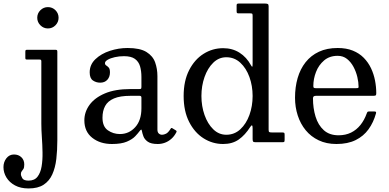

<svg xmlns="http://www.w3.org/2000/svg" viewBox="-110 -800 2190 1080"><path d="M99.5 -700Q99.5 -675.5 117.2 -657.8Q135 -640 159.5 -640Q184.5 -640 202 -657.8Q219.5 -675.5 219.5 -700Q219.5 -725 202 -742.5Q184.5 -760 159.5 -760Q135 -760 117.2 -742.5Q99.5 -725 99.5 -700ZM112.5 -465Q118 -465 120.2 -463Q122.5 -461 122.5 -455.5V-104Q122.5 -70 125.5 -27.5Q128.5 15 129.2 57.8Q130 100.5 124 136.2Q118 172 101 194Q84 216 50.5 216Q23 216 15.2 202.2Q7.5 188.5 7.5 179Q7.5 169 12.2 163.5Q17 158 21.8 150.2Q26.5 142.5 26.5 125Q26.5 100 10.2 84.5Q-6 69 -31.5 69Q-57.5 69 -74 90.2Q-90.5 111.5 -90.5 140Q-90.5 171 -73.8 198.5Q-57 226 -25.5 243Q6 260 50.5 260Q103.5 260 135.5 239Q167.5 218 184.2 180.8Q201 143.5 206.8 94.2Q212.5 45 212.5 -11V-509Q212.5 -516 210 -518Q207.5 -520 200.5 -520H44Q36.5 -520 34.5 -518Q32.5 -516 32.5 -508.5V-475Q32.5 -468 34.8 -466.5Q37 -465 44 -465Z M364.5 -123Q364.5 -60 408.8 -25Q453 10 519.5 10Q572.5 10 603.5 -3.2Q634.5 -16.5 650.5 -33.5Q666.5 -50.5 674.5 -61.5Q681.5 -71 684.2 -71Q687 -71 688.5 -62Q690.5 -50 696.8 -33Q703 -16 721.2 -3Q739.5 10 777 10H777.5Q798 10 817.2 3Q836.5 -4 853.2 -18.5Q870 -33 881.5 -55Q884 -60 883.2 -62.2Q882.5 -64.5 878.5 -67L860.5 -78Q857 -81 854.2 -80Q851.5 -79 849 -74.5Q836 -54 824 -48Q812 -42 801.5 -42Q791 -42 783.2 -49Q775.5 -56 775.5 -71V-372Q775.5 -412.5 762.8 -448.8Q750 -485 713.8 -507.5Q677.5 -530 607.5 -530Q557 -530 508 -514Q459 -498 426.8 -467.2Q394.5 -436.5 394.5 -393Q394.5 -360 412.5 -347.5Q430.5 -335 453.5 -335Q479 -335 493.8 -351.2Q508.5 -367.5 508.5 -393Q508.5 -412.5 501.5 -420Q494.5 -427.5 487.5 -431.8Q480.5 -436 480.5 -445Q480.5 -455 496 -464Q511.5 -473 536 -478.5Q560.5 -484 587.5 -484Q627.5 -484 648.8 -468.8Q670 -453.5 677.8 -427Q685.5 -400.5 685.5 -367V-312Q685.5 -303 683.2 -301Q681 -299 672.5 -299H623.5Q537.5 -299 480 -274.5Q422.5 -250 393.5 -210Q364.5 -170 364.5 -123ZM466.5 -138Q466.5 -176.5 481.5 -204Q496.5 -231.5 531 -246.2Q565.5 -261 623.5 -261H675.5Q685.5 -261 685.5 -251V-191Q685.5 -123 650.5 -84.5Q615.5 -46 564.5 -46Q527 -46 496.8 -67Q466.5 -88 466.5 -138Z M1023 -260Q1023 -317 1040.5 -366.8Q1058 -416.5 1089.5 -447.2Q1121 -478 1163 -478Q1208.5 -478 1241.8 -447.2Q1275 -416.5 1293 -366.8Q1311 -317 1311 -260Q1311 -203 1293 -153.2Q1275 -103.5 1241.8 -72.8Q1208.5 -42 1163 -42Q1121 -42 1089.5 -72.8Q1058 -103.5 1040.5 -153.2Q1023 -203 1023 -260ZM923 -260Q923 -175 953.8 -114.5Q984.5 -54 1035 -22Q1085.5 10 1145 10Q1197 10 1233 -15.2Q1269 -40.5 1298 -86.5Q1305 -97 1308 -94.2Q1311 -91.5 1311 -78.5V-18Q1311 -7 1314 -3.5Q1317 0 1328 0H1478Q1487 0 1489 -2.5Q1491 -5 1491 -14.5V-42Q1491 -51.5 1487.8 -53.2Q1484.5 -55 1475 -55H1418.5Q1407.5 -55 1404.2 -57.5Q1401 -60 1401 -71V-765Q1401 -775 1396 -777.5Q1391 -780 1381.5 -780H1232.5Q1227 -780 1224 -778.2Q1221 -776.5 1221 -770.5V-737.5Q1221 -731 1222.5 -728Q1224 -725 1230 -725H1295Q1305 -725 1308 -723.2Q1311 -721.5 1311 -711.5V-446.5Q1311 -426.5 1309.2 -424.8Q1307.5 -423 1302 -432.5Q1277 -478.5 1237 -503.8Q1197 -529 1145 -529Q1085.5 -529 1035 -497.2Q984.5 -465.5 953.8 -405.2Q923 -345 923 -260Z M1549.5 -250Q1549.5 -197.5 1564.8 -150.5Q1580 -103.5 1609.5 -67.5Q1639 -31.5 1682.5 -10.8Q1726 10 1782.5 10Q1846 10 1890.5 -12Q1935 -34 1963 -72.8Q1991 -111.5 2005 -162.5Q2006.5 -168 2004.5 -170.5Q2002.5 -173 1995 -173H1966Q1958.5 -173 1956.5 -169.8Q1954.5 -166.5 1952.5 -161Q1939.5 -124.5 1917.5 -97Q1895.5 -69.5 1864.8 -54.2Q1834 -39 1794.5 -39Q1743 -39 1711.2 -67.8Q1679.5 -96.5 1665 -144Q1650.5 -191.5 1650.5 -246.5Q1650.5 -255 1654.8 -258Q1659 -261 1667 -261H1988.5Q1999 -261 2002.8 -263.2Q2006.5 -265.5 2006.5 -275.5Q2006.5 -311 1999.5 -347.2Q1992.5 -383.5 1977 -416.2Q1961.5 -449 1936.2 -474.8Q1911 -500.5 1874.8 -515.2Q1838.5 -530 1789.5 -530Q1729 -530 1684 -509Q1639 -488 1609 -450Q1579 -412 1564.2 -361Q1549.5 -310 1549.5 -250ZM1666.5 -304Q1657.5 -304 1655 -306.5Q1652.5 -309 1652.5 -316.5Q1652.5 -356 1667.5 -395Q1682.5 -434 1713 -460Q1743.5 -486 1789.5 -486Q1820 -486 1842 -468.5Q1864 -451 1878.5 -423.8Q1893 -396.5 1900 -366.8Q1907 -337 1907 -312Q1907 -307 1904.8 -305.5Q1902.5 -304 1892.5 -304Z"/></svg>

Font: Besley
Style: Regular
Weight: 400
Designer: Owen Earl
Foundry: indestructible type*
Version: Version 4.000